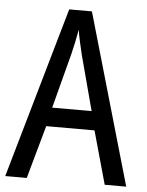

<svg xmlns="http://www.w3.org/2000/svg" viewBox="-52 -757 611 800"><g transform="rotate(5 253.5 -357.5)"><path d="M416 0H506L300 -715H205L0 0H90L152 -222H354ZM274 -530 335 -301H170L230 -530C238 -562 246 -600 252 -634C256 -605 267 -560 274 -530Z"/></g></svg>

Font: Noto Sans Gujarati UI Condensed
Style: Regular
Weight: 400
Width: 3
Designer: Jelle Bosma - Monotype Design Team, Universal Thirst
Foundry: Monotype Imaging Inc.
Version: Version 2.106